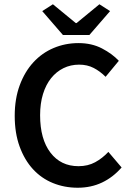

<svg xmlns="http://www.w3.org/2000/svg" viewBox="-20 -868 616 900"><path d="M344 12Q282 12 228 -10Q174 -32 134.5 -75Q95 -118 72 -181Q49 -244 49 -325Q49 -405 72.5 -468.5Q96 -532 136.5 -576Q177 -620 231.5 -643Q286 -666 348 -666Q410 -666 458 -641Q506 -616 537 -583L475 -508Q449 -534 419 -549.5Q389 -565 351 -565Q311 -565 277.5 -548.5Q244 -532 219.5 -501.5Q195 -471 181.5 -427Q168 -383 168 -328Q168 -216 216.5 -152.5Q265 -89 348 -89Q392 -89 426 -107.5Q460 -126 488 -156L550 -83Q510 -37 458.5 -12.5Q407 12 344 12ZM275 -704 178 -816 228 -848 335 -760H339L446 -848L496 -816L399 -704Z"/></svg>

Font: Giro Semibold
Style: Regular
Weight: 600
Designer: Paul D. Hunt
Foundry: Adobe Systems Incorporated
Version: Version 1.000;PS 1.0;hotconv 1.0.88;makeotf.lib2.5.647800